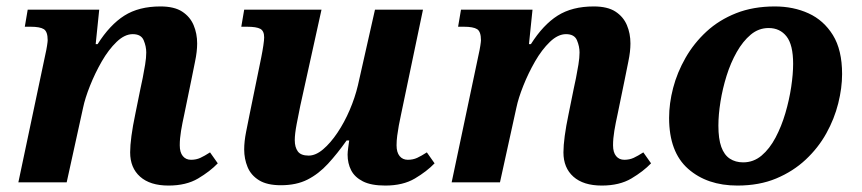

<svg xmlns="http://www.w3.org/2000/svg" viewBox="-20 -566 2675 596"><path d="M503 10Q446 10 415 -17.5Q384 -45 384 -93Q384 -114 388 -144Q392 -174 400 -212L416 -291Q419 -304 423 -324Q427 -344 430.5 -365.5Q434 -387 434 -403Q434 -422 426 -441Q418 -460 392 -460Q367 -460 342 -436Q317 -412 296 -375.5Q275 -339 259.5 -300Q244 -261 238 -232L187 0H37L121 -398Q124 -411 126 -424Q128 -437 128 -441Q128 -468 116 -475.5Q104 -483 75 -483H57L66 -536H288L277 -429H283Q321 -489 366 -517.5Q411 -546 478 -546Q521 -546 545.5 -530Q570 -514 581 -488Q592 -462 592 -431Q592 -406 585.5 -375Q579 -344 574 -318L552 -211Q546 -184 542 -160Q538 -136 538 -115Q538 -93 547.5 -81.5Q557 -70 573 -70Q589 -70 602 -76Q615 -82 632 -93L656 -59Q632 -34 595 -12Q558 10 503 10Z M1176 10Q1132 10 1106.5 -3Q1081 -16 1070 -37.5Q1059 -59 1059 -86Q1059 -94 1061 -108.5Q1063 -123 1064 -130H1056Q1027 -89 998 -57.5Q969 -26 934.5 -8.5Q900 9 852 9Q809 9 784 -6.5Q759 -22 748.5 -47.5Q738 -73 738 -102Q738 -127 744 -157Q750 -187 755 -212L791 -388Q795 -408 797.5 -425Q800 -442 800 -450Q800 -470 788 -476.5Q776 -483 747 -483H729L738 -536H978L912 -237Q907 -213 901 -181.5Q895 -150 895 -131Q895 -109 904.5 -96Q914 -83 938 -83Q960 -83 983 -102.5Q1006 -122 1027.5 -154Q1049 -186 1065.5 -224.5Q1082 -263 1091 -301L1144 -536H1293L1225 -211Q1221 -193 1218 -176.5Q1215 -160 1213 -144.5Q1211 -129 1211 -115Q1211 -93 1220.5 -81.5Q1230 -70 1246 -70Q1262 -70 1275 -76Q1288 -82 1305 -93L1329 -59Q1305 -34 1268 -12Q1231 10 1176 10Z M1848 10Q1791 10 1760 -17.5Q1729 -45 1729 -93Q1729 -114 1733 -144Q1737 -174 1745 -212L1761 -291Q1764 -304 1768 -324Q1772 -344 1775.5 -365.5Q1779 -387 1779 -403Q1779 -422 1771 -441Q1763 -460 1737 -460Q1712 -460 1687 -436Q1662 -412 1641 -375.5Q1620 -339 1604.5 -300Q1589 -261 1583 -232L1532 0H1382L1466 -398Q1469 -411 1471 -424Q1473 -437 1473 -441Q1473 -468 1461 -475.5Q1449 -483 1420 -483H1402L1411 -536H1633L1622 -429H1628Q1666 -489 1711 -517.5Q1756 -546 1823 -546Q1866 -546 1890.5 -530Q1915 -514 1926 -488Q1937 -462 1937 -431Q1937 -406 1930.5 -375Q1924 -344 1919 -318L1897 -211Q1891 -184 1887 -160Q1883 -136 1883 -115Q1883 -93 1892.5 -81.5Q1902 -70 1918 -70Q1934 -70 1947 -76Q1960 -82 1977 -93L2001 -59Q1977 -34 1940 -12Q1903 10 1848 10Z M2269 10Q2175 10 2116 -42Q2057 -94 2057 -200Q2057 -245 2069.5 -293Q2082 -341 2108 -386.5Q2134 -432 2173 -468Q2212 -504 2265 -525Q2318 -546 2385 -546Q2443 -546 2490 -524.5Q2537 -503 2565.5 -457Q2594 -411 2594 -336Q2594 -293 2582 -245Q2570 -197 2545 -152Q2520 -107 2481 -70.5Q2442 -34 2389.5 -12Q2337 10 2269 10ZM2287 -62Q2319 -62 2344 -83Q2369 -104 2387.5 -139Q2406 -174 2418 -215Q2430 -256 2436 -296Q2442 -336 2442 -368Q2442 -427 2421.5 -453Q2401 -479 2366 -479Q2335 -479 2310.5 -458.5Q2286 -438 2267 -404.5Q2248 -371 2235.5 -331Q2223 -291 2216.5 -250.5Q2210 -210 2210 -176Q2210 -135 2219 -110Q2228 -85 2245.5 -73.5Q2263 -62 2287 -62Z"/></svg>

Font: Noto Serif
Style: Italic
Weight: 400
Italic angle: -12°
Designer: Monotype Design Team
Foundry: Monotype Imaging Inc.
Version: Version 2.013